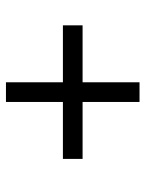

<svg xmlns="http://www.w3.org/2000/svg" viewBox="58 -577 488 644"><g transform="rotate(-90 302.0 -255.0)"><path d="M539 -222H348V-31H282V-222H91V-288H282V-479H348V-288H539Z"/></g></svg>

Font: Ekushey Mukto
Style: Regular
Weight: 400
Designer: Al Mamun Sumon
Foundry: Al Mamun Sumon
Version: Version 1.0